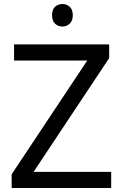

<svg xmlns="http://www.w3.org/2000/svg" viewBox="-20 -935 612 955"><path d="M533 0H38V-68L414 -634H50V-714H523V-646L147 -80H533ZM291 -915Q311 -915 326.5 -901.5Q342 -888 342 -859Q342 -831 326.5 -817Q311 -803 291 -803Q269 -803 254 -817Q239 -831 239 -859Q239 -888 254 -901.5Q269 -915 291 -915Z"/></svg>

Font: Noto Sans Carian
Style: Regular
Weight: 400
Designer: Monotype Design Team
Foundry: Monotype Imaging Inc.
Version: Version 2.002; ttfautohint (v1.8.4.7-5d5b)